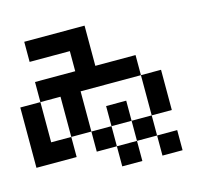

<svg xmlns="http://www.w3.org/2000/svg" viewBox="-121 -1014 1241 1153"><g transform="rotate(-15 500.0 -437.5)"><path d="M0 -125V-500H125V-250H250V-125ZM250 -250V-500H125V-625H375V-750H125V-875H500V-625H750V-500H375V-250ZM500 -250V-125H375V-250ZM500 -125H625V0H500ZM500 -375H625V-250H500ZM750 -250V-125H625V-250ZM750 -125H875V0H750ZM750 -500H875V-250H750Z"/></g></svg>

Font: GalmuriMono7 Regular
Style: Regular
Weight: 400
Designer: Lee Minseo (quiple)
Version: Version 2.399;hotconv 1.1.1;makeotfexe 2.6.0 DEVELOPMENT